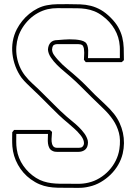

<svg xmlns="http://www.w3.org/2000/svg" viewBox="-20 -896 657 926"><path d="M211.4 -658.7Q212.9 -678.7 224.1 -690.7Q235.4 -702.6 255.9 -702.6Q257.8 -702.6 266.4 -703.4Q274.9 -704.1 287.4 -705.1Q299.8 -706.1 314.7 -706.3Q329.6 -706.5 344 -705.3Q358.4 -704.1 370.8 -701.2Q383.3 -698.2 391.1 -692.4Q398.4 -686.5 401.6 -676.3Q404.8 -666 405.3 -654.5Q405.8 -643.1 405 -632.3Q404.3 -621.6 404.3 -615.7H558.1Q558.1 -617.2 558.1 -624.5Q558.1 -631.8 558.1 -641.1Q558.1 -650.4 558.1 -659.4Q558.1 -668.5 557.6 -672.9Q554.7 -717.8 532.5 -755.4Q510.3 -793 474.1 -819.3Q454.6 -834 434.8 -841.8Q415 -849.6 394.5 -852.8Q374 -856 352.3 -856.2Q330.6 -856.4 306.6 -856.4Q282.2 -856.4 257.8 -856.7Q233.4 -856.9 209.5 -851.6Q185.1 -845.7 162.6 -833.3Q140.1 -820.8 121.8 -803.2Q103.5 -785.6 89.6 -764.2Q75.7 -742.7 67.9 -718.8Q60.5 -695.3 58.8 -670.7Q57.1 -646 61.3 -621.8Q65.4 -597.7 75.2 -574.7Q85 -551.8 100.1 -532.2Q116.7 -510.7 138.4 -491.2Q160.2 -471.7 178.7 -453.1Q209.5 -423.3 239.5 -392.6Q269.5 -361.8 301.8 -333.5Q314.5 -322.3 330.3 -309.6Q346.2 -296.9 360.8 -282.5Q375.5 -268.1 387.2 -252Q398.9 -235.8 403.3 -218.3Q404.3 -213.4 404.3 -208.5Q404.3 -203.6 403.3 -198.2Q400.4 -180.7 387.9 -172.1Q375.5 -163.6 357.9 -163.6H255.9Q251 -163.6 245.4 -164.3Q239.7 -165 234.9 -167.5Q223.1 -172.4 218 -182.4Q212.9 -192.4 211.4 -204.1Q210 -215.8 210.7 -228Q211.4 -240.2 211.4 -250H58.6Q58.6 -231.4 58.3 -212.9Q58.1 -194.3 61 -175.8Q67.4 -132.8 92.3 -96.9Q117.2 -61 153.8 -38.1Q171.9 -26.9 190.4 -21Q209 -15.1 228 -12.7Q247.1 -10.3 266.6 -10Q286.1 -9.8 306.6 -9.8Q331.5 -9.8 356.7 -9.5Q381.8 -9.3 406.2 -15.1Q434.6 -21.5 460 -36.9Q485.4 -52.2 505.1 -73.5Q524.9 -94.7 538.1 -121.1Q551.3 -147.5 555.7 -176.3Q562.5 -221.7 553.5 -255.6Q544.4 -289.6 525.1 -317.9Q505.9 -346.2 479 -371.8Q452.1 -397.5 423.3 -425.8Q397.5 -451.2 372.3 -476.6Q347.2 -502 319.8 -525.9Q308.1 -536.6 290 -551.3Q272 -565.9 255.1 -582.8Q238.3 -599.6 225.6 -618.4Q212.9 -637.2 211.4 -655.8ZM231 -657.2Q231.9 -642.6 240.7 -630.4Q249.5 -618.2 259.3 -607.4Q281.2 -583 306.6 -562.3Q332 -541.5 356.4 -519.5Q377.9 -500.5 397.7 -480Q417.5 -459.5 438 -439Q460 -417.5 485.6 -394Q511.2 -370.6 530.8 -345.7Q546.4 -325.7 556.9 -302.7Q567.4 -279.8 572.8 -255.4Q578.1 -231 577.9 -205.6Q577.6 -180.2 571.8 -155.3Q564.9 -126.5 549.8 -100.6Q534.7 -74.7 513.2 -53.7Q491.7 -32.7 465.6 -17.6Q439.5 -2.4 410.6 3.9Q384.8 10.3 358.9 10Q333 9.8 306.6 9.8Q280.3 9.8 257.3 9.3Q234.4 8.8 213.1 5.1Q191.9 1.5 171.1 -7.1Q150.4 -15.6 127.9 -31.7Q89.8 -59.6 66.7 -101.1Q43.5 -142.6 39.6 -189.9Q39.1 -197.3 38.8 -206.8Q38.6 -216.3 38.6 -225.8Q38.6 -235.4 38.8 -243.9Q39.1 -252.4 39.1 -258.3Q41.5 -260.7 43.5 -263.7Q45.4 -266.6 47.9 -269.5H220.2Q223.1 -267.1 225.8 -264.6Q228.5 -262.2 231 -259.8Q231 -251.5 229.5 -238.3Q228 -225.1 229 -212.9Q230 -200.7 235.8 -191.9Q241.7 -183.1 255.9 -183.1H357.9Q361.8 -183.1 365.5 -183.6Q369.1 -184.1 373 -185.1L378.9 -189.5Q385.3 -197.3 385 -206.5Q384.8 -215.8 380.4 -225.3Q376 -234.9 368.4 -244.1Q360.8 -253.4 352.8 -262Q344.7 -270.5 336.9 -277.1Q329.1 -283.7 324.2 -288.1Q315.9 -295.9 307.1 -303.2Q298.3 -310.5 289.6 -317.9Q287.1 -319.8 283.2 -323.5Q279.3 -327.1 275.4 -330.8Q271.5 -334.5 267.8 -337.6Q264.2 -340.8 262.7 -342.3Q244.1 -359.9 226.1 -378.4Q208 -397 189.5 -415Q180.7 -423.8 174.6 -429.9Q168.5 -436 163.6 -440.7Q158.7 -445.3 154.1 -449.7Q149.4 -454.1 143.6 -459.7Q137.7 -465.3 129.9 -472.9Q122.1 -480.5 110.4 -491.7Q103.5 -498.5 96.4 -506.1Q89.4 -513.7 83.5 -521.5Q65.4 -546.9 54.4 -576.2Q43.5 -605.5 40 -636Q36.6 -666.5 41.7 -697Q46.9 -727.5 61.5 -755.9Q72.3 -776.4 87.4 -795.2Q102.5 -814 121.3 -829.3Q140.1 -844.7 161.6 -855.5Q183.1 -866.2 206.1 -870.6Q231.9 -875.5 256.1 -875.7Q280.3 -876 306.6 -876Q339.4 -876 366.7 -875Q394 -874 418.7 -867.7Q443.4 -861.3 466.6 -848.1Q489.7 -835 514.2 -810.5Q537.6 -787.1 550.5 -763.9Q563.5 -740.7 569.6 -716.3Q575.7 -691.9 576.7 -664.8Q577.6 -637.7 577.6 -606Q575.2 -603.5 572.5 -601.1Q569.8 -598.6 566.9 -596.2H393.6Q391.1 -599.1 389.2 -602.1Q387.2 -605 384.8 -607.4Q384.8 -613.8 385.5 -623Q386.2 -632.3 386.2 -642.1Q386.2 -651.9 384.8 -661.1Q383.3 -670.4 378.4 -677.2Q373.5 -680.7 368.7 -681.9Q363.8 -683.1 357.9 -683.1H255.9Q245.1 -683.1 237.3 -677.2Q233.9 -672.4 232.7 -667.7Q231.4 -663.1 231 -657.2Z"/></svg>

Font: Preussische VI 9 Linie
Style: Regular
Weight: 400
Designer: Peter Wiegel
Foundry: Peter Wiegel
Version: Version 1.000 2009 initial release